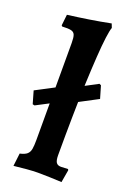

<svg xmlns="http://www.w3.org/2000/svg" viewBox="-145 -797 594 861"><g transform="rotate(20 152.0 -366.5)"><path d="M32.8 -278.2 23.4 -280.2 6.1 -340.2 162 -422V-409.9L273.5 -468.9L281.9 -464.9L299.2 -405.9L162 -333.5V-345.6ZM36.8 8.8 44 -52.5Q67.6 -57.7 78 -67.1Q88.3 -76.4 91 -92.7Q93.7 -109 93.7 -134.1V-598.5Q93.7 -624.4 89.2 -636.3Q84.7 -648.3 70.8 -651.5Q57 -654.7 28.4 -653.1L24.5 -657.4L30.3 -709.8Q80.8 -716.2 131.3 -724.1Q181.9 -732 232.4 -742L239.7 -723.1Q234.4 -709.4 229.5 -672.5Q224.6 -635.5 220.9 -578.7Q217.1 -521.8 214.1 -448.4Q211.1 -375.1 209.9 -288.2Q208.6 -201.3 208.6 -105.2Q208.6 -80.6 215.2 -70.3Q221.9 -60 238.2 -60L271.8 -61.6L274.3 -56.2L264 3.5Q237.6 2 205.5 1Q173.4 0 150.2 0Q129.5 0 98.6 2.6Q67.7 5.2 36.8 8.8Z"/></g></svg>

Font: Alegreya
Style: Regular
Weight: 400
Designer: Juan Pablo del Peral
Foundry: Huerta Tipografica
Version: Version 2.009